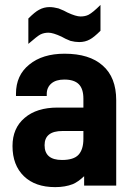

<svg xmlns="http://www.w3.org/2000/svg" viewBox="-20 -749 541 780"><path d="M95.2 -673.8Q122.1 -700.7 138.2 -709Q158.2 -720.2 181.2 -720.2Q197.3 -720.2 217.8 -714.8Q242.7 -705.1 253.9 -698.2Q288.6 -682.1 307.1 -682.1Q326.2 -682.1 339.8 -689Q357.4 -698.2 388.2 -729V-624Q361.3 -597.2 345.2 -588.9Q326.2 -578.1 301.8 -578.1Q284.7 -578.1 266.1 -583Q243.7 -591.8 230 -600.1Q195.3 -616.2 176.8 -616.2Q158.7 -616.2 144 -608.9Q131.8 -602.5 95.2 -570.8ZM397 -482.9Q452.1 -435.1 452.1 -341.8V4.9H321.8V-33.2Q296.9 -9.8 275.9 -1Q244.6 11.2 204.1 11.2Q123 11.2 77.1 -33.2Q30.8 -78.1 30.8 -155.8Q30.8 -228.5 80.1 -270Q128.9 -312 213.9 -312H318.8V-348.1Q318.8 -388.2 300 -407Q281.2 -425.8 241.2 -425.8Q207.5 -425.8 189 -410.2Q169.9 -394 169.9 -367.2V-358.9H44.9V-368.2Q44.9 -443.4 99.1 -486.8Q152.8 -530.8 242.2 -530.8Q343.3 -530.8 397 -482.9ZM298.8 -120.1Q318.8 -141.6 318.8 -185.1V-216.8H233.9Q161.1 -216.8 161.1 -159.2Q161.1 -99.1 231.9 -99.1Q279.3 -99.1 298.8 -120.1Z"/></svg>

Font: D-DIN-PRO ExtraBold
Style: Bold
Weight: 800
Designer: Charles Nix
Foundry: CyberFei
Version: Version 1.000;hotconv 1.0.109;makeotfexe 2.5.65596